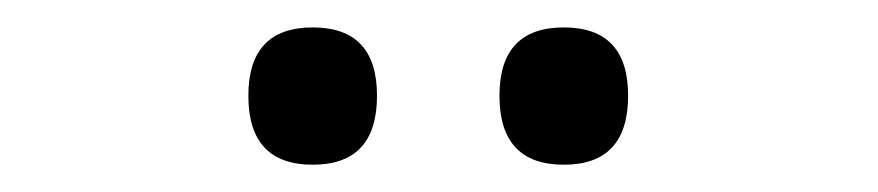

<svg xmlns="http://www.w3.org/2000/svg" viewBox="-20 -751 640 140"><path d="M208 -731Q254.9 -731 254.9 -681.2Q254.9 -630.9 208 -630.9Q161.1 -630.9 161.1 -681.2Q161.1 -731 208 -731ZM391.1 -731Q438 -731 438 -681.2Q438 -630.9 391.1 -630.9Q344.2 -630.9 344.2 -681.2Q344.2 -731 391.1 -731Z"/></svg>

Font: Noto Mono
Style: Regular
Weight: 400
Designer: Monotype Design Team
Foundry: Monotype Imaging Inc.
Version: Version 1.00